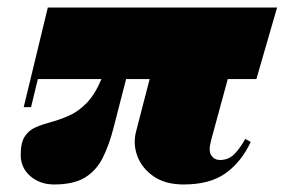

<svg xmlns="http://www.w3.org/2000/svg" viewBox="-20 -480 756 510"><path d="M124 10Q86 10 60.5 -12.2Q35 -34.5 35 -68.5Q35 -101 45.8 -117.5Q56.5 -134 75 -142Q93.5 -150 116.2 -156Q139 -162 163.2 -172.8Q187.5 -183.5 209.8 -206Q232 -228.5 249.5 -270H80.5L62.5 -195.5H43L107 -460H716L661 -270H585L540.5 -106.5Q533 -78.5 541.5 -66.8Q550 -55 564 -55Q586.5 -55 601.8 -70Q617 -85 631.5 -111L646 -103Q621.5 -50.5 579.8 -20.2Q538 10 468 10Q419.5 10 388.5 -11.2Q357.5 -32.5 345.2 -64.5Q333 -96.5 341 -129L377.5 -270H315L308 -243Q293.5 -187.5 281.8 -141.2Q270 -95 253 -61Q236 -27 205.8 -8.5Q175.5 10 124 10Z"/></svg>

Font: Bodoni* 11pt Fatface
Style: Italic
Weight: 900
Italic angle: -13°
Version: Version 2.3